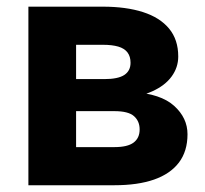

<svg xmlns="http://www.w3.org/2000/svg" viewBox="-20 -548 606 568"><path d="M318.4 -219.2H153.3L152.3 -314H288.1Q329.1 -314 347.7 -326.2Q366.2 -338.4 366.2 -362.3Q366.2 -380.9 357.2 -392.8Q348.1 -404.8 329.8 -410.2Q311.5 -415.5 284.2 -415.5H205.1V0H64V-528.3H284.2Q353 -528.3 403.1 -512.2Q453.1 -496.1 480.2 -463.4Q507.3 -430.7 507.3 -380.9Q507.3 -348.6 487.8 -321.8Q468.3 -294.9 430.4 -277.8Q392.6 -260.7 338.4 -256.8ZM318.4 0H117.7L167.5 -112.8H318.4Q357.4 -112.8 375.2 -126.2Q393.1 -139.6 393.1 -165Q393.1 -189.5 376.5 -204.3Q359.9 -219.2 318.4 -219.2H186.5L187.5 -314H337.4L372.6 -275.9Q455.6 -270.5 495.1 -234.9Q534.7 -199.2 534.7 -150.9Q534.7 -100.6 509.3 -67.1Q483.9 -33.7 435.8 -16.8Q387.7 0 318.4 0Z"/></svg>

Font: RobotoDEMO
Style: Regular
Weight: 400
Designer: Christian Robertson
Foundry: Google
Version: Version 2.136